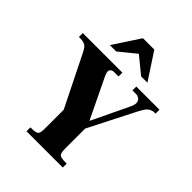

<svg xmlns="http://www.w3.org/2000/svg" viewBox="-247 -1027 1160 1160"><g transform="rotate(45 332.5 -447.5)"><path d="M187 0V-33Q218 -33 232 -37Q246 -41 250 -53.5Q254 -66 254 -90V-251L92 -577Q83 -595 74.5 -606Q66 -617 51.5 -622Q37 -627 8 -627V-660H346V-627H307Q290 -627 281 -614.5Q272 -602 290 -565L411 -314H412L526 -552Q539 -580 535.5 -596Q532 -612 520.5 -619.5Q509 -627 497 -627H465V-660H663V-627Q638 -627 623.5 -619Q609 -611 598 -595Q587 -579 574 -553L426 -262V-90Q426 -65 431 -52.5Q436 -40 451 -36.5Q466 -33 497 -33V0ZM175 -724 287 -895H384L496 -724H442L336 -811L229 -724Z"/></g></svg>

Font: Frank Ruhl Libre Black
Style: Regular
Weight: 900
Designer: Yanek Iontef
Foundry: Fontef
Version: Version 6.004